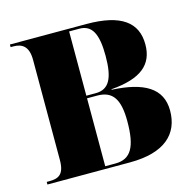

<svg xmlns="http://www.w3.org/2000/svg" viewBox="-84 -623 724 710"><g transform="rotate(-15 277.5 -268.0)"><path d="M13 0H329C463 0 522 -58 522 -147C522 -233 455 -271 333 -277V-279C448 -288 497 -330 497 -407C497 -491 439 -536 306 -536H13V-526H23C56 -526 81 -512 81 -459V-76C81 -20 58 -10 23 -10H13ZM273 -280H237V-526H276C324 -526 344 -489 344 -404C344 -318 324 -280 273 -280ZM276 -10H237V-270H276C335 -270 359 -234 359 -150C359 -52 336 -10 276 -10Z"/></g></svg>

Font: Noto Serif Display Condensed ExtraBold
Style: Regular
Weight: 800
Width: 3
Designer: Monotype Design Team
Foundry: Monotype Imaging Inc.
Version: Version 2.009